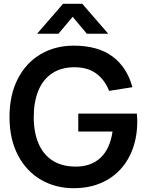

<svg xmlns="http://www.w3.org/2000/svg" viewBox="-20 -975 772 1010"><path d="M175.1 -797.5 311.8 -955H412.8L549.4 -797.5H436.9L362.2 -886.7L287.6 -797.5ZM367.2 15Q272.2 15 195.5 -29.3Q118.8 -73.7 74.4 -158.4Q30 -243.1 30 -360Q30 -475.2 73.6 -560.1Q117.2 -645 193.8 -689.9Q270.5 -734.8 367.2 -734.8Q495.4 -734.8 571.8 -677.9Q648.2 -620.9 676.6 -516.4L553.9 -496.9Q531.9 -553.8 487.5 -587.3Q443.1 -620.8 374.7 -621.2Q303.8 -622 255.1 -589.8Q206.4 -557.7 182 -498.8Q157.7 -439.8 157.5 -360Q157.3 -280.7 181.8 -222.1Q206.2 -163.5 254.8 -131.5Q303.3 -99.5 374.7 -98.7Q456.8 -97.4 507.8 -144.2Q558.7 -191.1 572 -283H391.7V-377.5H700Q701.1 -367.1 701.5 -354.6Q702 -342.1 702 -335.3Q702 -233.3 661.6 -153.8Q621.2 -74.2 545.5 -29.6Q469.8 15 367.2 15Z"/></svg>

Font: Hauora
Style: Regular
Weight: 400
Designer: Wayne Shih
Foundry: WCYS
Version: Version 1.001